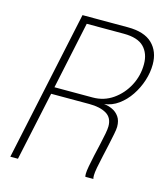

<svg xmlns="http://www.w3.org/2000/svg" viewBox="-110 -824 796 911"><g transform="rotate(15 288.0 -369.0)"><path d="M25.5 0 182.5 -737.5H405.5Q486 -737.5 525.5 -699.5Q565 -661.5 565 -597.5Q565 -558 552 -517.5Q539 -477 515.5 -442Q492 -407 460.2 -384Q428.5 -361 390.5 -356.5Q411.5 -354.5 431.8 -345.2Q452 -336 465.2 -317.2Q478.5 -298.5 478.5 -268Q478.5 -256 473.5 -231Q468.5 -206 461.8 -174.8Q455 -143.5 448 -112.5Q441 -81.5 436.2 -56Q431.5 -30.5 431.5 -17.5Q431.5 -11 432 -6.5Q432.5 -2 433.5 0H394Q392.5 -4 392.5 -15.5Q392.5 -27.5 397 -52.2Q401.5 -77 408.2 -107.2Q415 -137.5 422 -167.8Q429 -198 433.5 -222.5Q438 -247 438 -259.5Q438 -302 406.8 -320.2Q375.5 -338.5 323 -338.5H118L138.5 -353L63 0ZM139.5 -358.5 124.5 -372.5H330.5Q385.5 -372.5 429.2 -403Q473 -433.5 498.8 -482.5Q524.5 -531.5 524.5 -587.5Q524.5 -640.5 493.8 -671.8Q463 -703 394.5 -703H196L217 -724Z"/></g></svg>

Font: Epilogue ExtraLight
Style: Italic
Weight: 250
Italic angle: -12°
Designer: Tyler Finck
Foundry: Etcetera Type Co
Version: Version 2.112